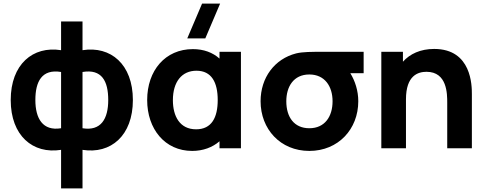

<svg xmlns="http://www.w3.org/2000/svg" viewBox="-20 -830 2722 1075"><path d="M442 225V9C600 34 724 -70 724 -270C724 -470 600 -574 442 -549V-710H322V-549C164 -574 40 -470 40 -270C40 -70 164 34 322 9V225ZM442 -427C550 -445 586 -376 586 -270C586 -164 545 -95 442 -112ZM322 -112C219 -95 178 -167 178 -270C178 -373 214 -445 322 -427Z M1028.5 -615H1129.5L1212.5 -810H1111.5ZM1056 15C1117 15 1170 -5 1209 -39V0H1329V-540H1209V-502C1171 -536 1120.5 -555 1060 -555C905 -555 804 -435 804 -270C804 -108 903 15 1056 15ZM1078 -106C986 -106 948 -180 948 -269C948 -372 998 -434 1080 -434C1165 -434 1199 -368 1199 -270C1199 -172 1165 -106 1078 -106Z M1712 15C1874 15 1986 -107 1986 -263C1986 -322 1968 -377 1941.5 -420H2016V-540H1792C1724 -540 1675 -540 1638 -531C1517 -500 1439 -395 1439 -263C1439 -108 1549 15 1712 15ZM1712 -112C1627 -112 1583 -174 1583 -263C1583 -344 1623 -413 1712 -413C1798 -413 1842 -347 1842 -263C1842 -178 1799 -112 1712 -112Z M2253 0V-274C2253 -408 2321 -428 2368 -428C2484 -428 2484 -304 2484 -255V0H2622V-303C2622 -348 2622 -556 2411 -556C2333.5 -556 2275 -528 2236 -484.5V-540H2115V0Z"/></svg>

Font: Manrope ExtraBold
Style: Regular
Weight: 800
Designer: Mikhail Sharanda
Foundry: Mikhail Sharanda
Version: Version 4.505